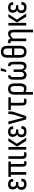

<svg xmlns="http://www.w3.org/2000/svg" viewBox="2135 -2870 920 5230"><g transform="rotate(-90 2595.0 -255.0)"><path d="M191 8Q117 8 78.5 -28Q40 -64 40 -134Q40 -177 59.5 -207.5Q79 -238 117 -248V-250Q87 -262 68.5 -292.5Q50 -323 50 -370Q50 -495 191 -495Q261 -495 300 -460Q339 -425 335 -368Q333 -355 325 -355H271Q263 -355 263 -367Q265 -429 191 -429Q120 -429 120 -360Q120 -278 204 -278H246Q254 -278 254 -269V-226Q254 -217 246 -217H197Q151 -217 131.5 -197.5Q112 -178 112 -135Q112 -58 193 -58Q271 -58 269 -123Q268 -133 276 -133H330Q338 -133 340 -120Q345 -62 307.5 -27Q270 8 191 8Z M764 8Q718 8 694 -17Q670 -42 670 -111V-420H523V-9Q523 0 515 0H460Q451 0 451 -9V-420H399Q391 -420 391 -430V-478Q391 -487 399 -487H802Q810 -487 810 -478V-430Q810 -420 802 -420H742V-106Q742 -79 750 -67.5Q758 -56 775 -56Q794 -56 807 -59Q817 -61 817 -51V-6Q817 1 810 3Q802 5 790 6.5Q778 8 764 8Z M996 8Q935 8 909 -21.5Q883 -51 883 -115V-478Q883 -487 891 -487H947Q955 -487 955 -478V-114Q955 -82 967 -69.5Q979 -57 1006 -57Q1019 -57 1031 -58.5Q1043 -60 1053 -62Q1062 -64 1062 -54V-7Q1062 0 1055 2Q1030 8 996 8Z M1380 0Q1374 0 1371 -5L1221 -243Q1216 -250 1221 -258L1362 -482Q1365 -487 1371 -487H1436Q1447 -487 1440 -476L1296 -255L1454 -11Q1460 0 1448 0ZM1142 0Q1134 0 1134 -9V-478Q1134 -487 1142 -487H1198Q1206 -487 1206 -478V-9Q1206 0 1198 0Z M1623 8Q1549 8 1510.5 -28Q1472 -64 1472 -134Q1472 -177 1491.5 -207.5Q1511 -238 1549 -248V-250Q1519 -262 1500.5 -292.5Q1482 -323 1482 -370Q1482 -495 1623 -495Q1693 -495 1732 -460Q1771 -425 1767 -368Q1765 -355 1757 -355H1703Q1695 -355 1695 -367Q1697 -429 1623 -429Q1552 -429 1552 -360Q1552 -278 1636 -278H1678Q1686 -278 1686 -269V-226Q1686 -217 1678 -217H1629Q1583 -217 1563.5 -197.5Q1544 -178 1544 -135Q1544 -58 1625 -58Q1703 -58 1701 -123Q1700 -133 1708 -133H1762Q1770 -133 1772 -120Q1777 -62 1739.5 -27Q1702 8 1623 8Z M1965 0Q1958 0 1956 -7L1825 -476Q1822 -487 1831 -487H1892Q1900 -487 1902 -479L1974 -191Q1981 -161 1988 -130.5Q1995 -100 2001 -70H2002Q2011 -101 2020.5 -131Q2030 -161 2040 -191L2077 -308Q2088 -342 2095 -373Q2102 -404 2102 -439V-478Q2102 -487 2110 -487H2167Q2175 -487 2175 -478V-438Q2175 -396 2165 -357Q2155 -318 2139 -273L2047 -7Q2045 0 2038 0Z M2448 8Q2388 8 2362 -22.5Q2336 -53 2336 -120V-420H2221Q2213 -420 2213 -430V-478Q2213 -487 2221 -487H2550Q2558 -487 2558 -478V-430Q2558 -420 2550 -420H2409V-118Q2409 -84 2421 -70.5Q2433 -57 2458 -57Q2473 -57 2487 -59Q2501 -61 2512 -63Q2520 -64 2520 -55V-8Q2520 -1 2514 1Q2502 4 2485.5 6Q2469 8 2448 8Z M2640 185Q2632 185 2632 176V-325Q2632 -495 2786 -495Q2938 -495 2938 -326V-170Q2938 -85 2904 -38.5Q2870 8 2808 8Q2756 8 2704 -17V176Q2704 185 2696 185ZM2704 -323V-82Q2724 -72 2745.5 -65.5Q2767 -59 2789 -59Q2866 -59 2866 -171V-325Q2866 -379 2846.5 -403.5Q2827 -428 2786 -428Q2745 -428 2724.5 -403.5Q2704 -379 2704 -323Z M3169 8Q3108 8 3074 -31.5Q3040 -71 3040 -150V-363Q3040 -426 3065 -460.5Q3090 -495 3152 -495Q3160 -495 3160 -486V-437Q3160 -428 3152 -427Q3128 -423 3120 -408.5Q3112 -394 3112 -367V-154Q3112 -103 3129 -82.5Q3146 -62 3180 -62Q3211 -62 3230.5 -85Q3250 -108 3250 -154V-336Q3250 -345 3258 -345H3311Q3319 -345 3319 -336V-154Q3319 -108 3338 -85Q3357 -62 3389 -62Q3423 -62 3439.5 -82.5Q3456 -103 3456 -154V-367Q3456 -394 3448.5 -408.5Q3441 -423 3416 -427Q3409 -428 3409 -437V-486Q3409 -495 3417 -495Q3479 -495 3503.5 -460.5Q3528 -426 3528 -363V-150Q3528 -71 3494.5 -31.5Q3461 8 3401 8Q3359 8 3327.5 -14.5Q3296 -37 3285 -76H3283Q3273 -38 3242 -15Q3211 8 3169 8ZM3256 -546Q3248 -546 3250 -555L3279 -687Q3280 -695 3289 -695H3345Q3354 -695 3351 -685L3309 -553Q3306 -546 3299 -546Z M3801 -691Q3962 -691 3962 -519V-163Q3962 -79 3922 -35.5Q3882 8 3801 8Q3720 8 3680 -35.5Q3640 -79 3640 -163V-519Q3640 -604 3680.5 -647.5Q3721 -691 3801 -691ZM3801 -624Q3712 -624 3712 -519V-389H3890V-519Q3890 -624 3801 -624ZM3801 -59Q3890 -59 3890 -163V-326H3712V-163Q3712 -59 3801 -59Z M4096 0Q4088 0 4088 -9V-387Q4088 -412 4082.5 -421Q4077 -430 4063 -430Q4057 -430 4050.5 -429Q4044 -428 4038 -427Q4031 -426 4031 -434V-481Q4031 -488 4039 -491Q4050 -493 4061.5 -494Q4073 -495 4083 -495Q4151 -495 4156 -423Q4190 -460 4223 -477.5Q4256 -495 4293 -495Q4401 -495 4401 -357V176Q4401 185 4393 185H4337Q4329 185 4329 176V-352Q4329 -428 4270 -428Q4222 -428 4160 -362V-9Q4160 0 4152 0Z M4761 0Q4755 0 4752 -5L4602 -243Q4597 -250 4602 -258L4743 -482Q4746 -487 4752 -487H4817Q4828 -487 4821 -476L4677 -255L4835 -11Q4841 0 4829 0ZM4523 0Q4515 0 4515 -9V-478Q4515 -487 4523 -487H4579Q4587 -487 4587 -478V-9Q4587 0 4579 0Z M5004 8Q4930 8 4891.5 -28Q4853 -64 4853 -134Q4853 -177 4872.5 -207.5Q4892 -238 4930 -248V-250Q4900 -262 4881.5 -292.5Q4863 -323 4863 -370Q4863 -495 5004 -495Q5074 -495 5113 -460Q5152 -425 5148 -368Q5146 -355 5138 -355H5084Q5076 -355 5076 -367Q5078 -429 5004 -429Q4933 -429 4933 -360Q4933 -278 5017 -278H5059Q5067 -278 5067 -269V-226Q5067 -217 5059 -217H5010Q4964 -217 4944.5 -197.5Q4925 -178 4925 -135Q4925 -58 5006 -58Q5084 -58 5082 -123Q5081 -133 5089 -133H5143Q5151 -133 5153 -120Q5158 -62 5120.5 -27Q5083 8 5004 8Z"/></g></svg>

Font: Sofia Sans Cond
Style: Regular
Weight: 400
Width: 3
Designer: Botio Nikoltchev, Ani Petrova
Foundry: lettersoup
Version: Version 4.100; ttfautohint (v1.8.3)